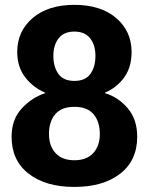

<svg xmlns="http://www.w3.org/2000/svg" viewBox="-20 -745 604 780"><path d="M27.1 -189.5Q27.1 -260 68.6 -304.7Q110.1 -349.4 163.6 -366.5V-368.4Q115.5 -388.7 82.8 -430.5Q50 -472.4 50 -533.9Q50 -618.2 112.7 -671.8Q175.3 -725.3 282.2 -725.3Q389.2 -725.3 451.9 -671.8Q514.6 -618.2 514.6 -533.7Q514.6 -472.4 484.9 -430.9Q455.1 -389.4 406.2 -368.4V-366.5Q460.2 -350.8 498.8 -305.4Q537.4 -260 537.4 -189.5Q537.4 -93 468.1 -39.3Q398.9 14.4 282.2 14.4Q165.8 14.4 96.4 -39.3Q27.1 -93 27.1 -189.5ZM179 -200.7Q179 -152.1 205.7 -123Q232.4 -94 282.2 -94Q332 -94 358.8 -123Q385.5 -152.1 385.5 -200.7Q385.5 -250.7 360.1 -280.9Q334.7 -311 282.2 -311Q229.7 -311 204.3 -280.9Q179 -250.7 179 -200.7ZM196.8 -518.3Q196.8 -473.1 217.3 -444.7Q237.8 -416.3 282.2 -416.3Q326.7 -416.3 347.2 -444.7Q367.7 -473.1 367.7 -518.3Q367.7 -561.8 346.3 -589.2Q325 -616.7 282.2 -616.7Q239.5 -616.7 218.1 -589.2Q196.8 -561.8 196.8 -518.3Z"/></svg>

Font: RobotoFlex
Style: Regular
Weight: 400
Designer: Berlow after Robertson
Foundry: Google
Version: Version 2.136